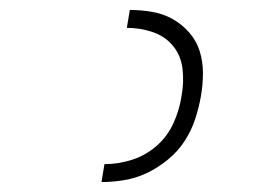

<svg xmlns="http://www.w3.org/2000/svg" viewBox="-20 -800 540 386"><path d="M184 -434 190 -470Q217 -470 244.5 -478.5Q272 -487 294.5 -506.5Q317 -526 329 -553Q341 -580 345 -607Q350 -634 347 -661Q344 -688 328 -707.5Q312 -727 287 -735.5Q262 -744 235 -744L241 -780Q264 -780 286.5 -776Q309 -772 327.5 -761.5Q346 -751 360.5 -734.5Q375 -718 381.5 -697Q388 -676 388 -653Q388 -630 384 -607Q380 -584 372.5 -561Q365 -538 351.5 -517Q338 -496 318 -479.5Q298 -463 276 -452.5Q254 -442 230.5 -438Q207 -434 184 -434Z"/></svg>

Font: Iosevka Extralight
Style: Italic
Weight: 200
Italic angle: -9°
Monospace: yes
Designer: Belleve Invis
Foundry: Belleve Invis
Version: Version 32.5.0; ttfautohint (v1.8.4)